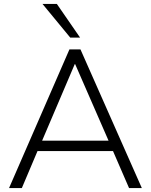

<svg xmlns="http://www.w3.org/2000/svg" viewBox="-20 -956 768 976"><path d="M26 0 333 -705H389L701 0H636L548 -203L577 -188H143L177 -203L91 0ZM360 -630 189 -229 166 -241H554L537 -229L362 -630ZM337 -765 196 -936H269L387 -765Z"/></svg>

Font: Mulish ExtraLight Light
Style: Regular
Weight: 300
Version: Version 3.603